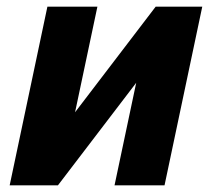

<svg xmlns="http://www.w3.org/2000/svg" viewBox="-20 -556 636 576"><path d="M9 0 122.2 -536H272.2L205.2 -219.2L447 -536H586.8L473.6 0H323.6L388.6 -307.6L153.8 0Z"/></svg>

Font: Geist
Style: Italic
Weight: 400
Italic angle: -12°
Designer: Basement.studio, Andrés Briganti, Mateo Zaragoza
Foundry: Basement.studio, Vercel, Andrés Briganti, Guido Ferreyra, Mateo Zaragoza
Version: Version 1.500